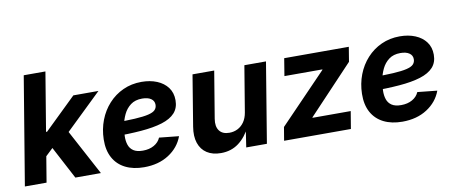

<svg xmlns="http://www.w3.org/2000/svg" viewBox="-66 -995 3004 1273"><g transform="rotate(-10 1436.5 -358.5)"><path d="M173.3 -157.2 202.6 -332H223.1L436.5 -539.1H605.5L325.2 -268.6H291ZM15.1 0 135.7 -727.5H281.7L161.1 0ZM355 0 230.5 -235.8 345.2 -339.4 526.9 0Z M816.9 11.7Q744.1 11.7 691.2 -14.9Q638.2 -41.5 610.4 -92.5Q582.5 -143.6 584 -216.3Q585.4 -285.2 608.6 -345.2Q631.8 -405.3 673.6 -451.2Q715.3 -497.1 772 -522.9Q828.6 -548.8 896 -548.8Q954.1 -548.8 999.8 -530Q1045.4 -511.2 1071.8 -475.8Q1098.1 -440.4 1098.1 -390.1Q1098.1 -338.4 1068.4 -305.4Q1038.6 -272.5 980.5 -254.4Q922.4 -236.3 837.6 -229.5Q752.9 -222.7 643.1 -222.7L658.2 -312.5Q751.5 -312.5 811 -315.9Q870.6 -319.3 903.6 -327.4Q936.5 -335.4 949.5 -349.4Q962.4 -363.3 962.4 -383.8Q962.4 -409.7 940.9 -424.3Q919.4 -439 881.3 -439Q834 -439 803.7 -416Q773.4 -393.1 756.6 -357.9Q739.7 -322.8 732.7 -283.9Q725.6 -245.1 725.1 -212.9Q724.1 -180.7 732.9 -154.5Q741.7 -128.4 764.4 -113.3Q787.1 -98.1 827.6 -98.1Q871.1 -98.1 902.6 -116Q934.1 -133.8 947.3 -164.6L1079.6 -150.9Q1052.7 -77.6 983.6 -33Q914.6 11.7 816.9 11.7Z M1335 7.8Q1278.8 7.8 1241 -16.6Q1203.1 -41 1187.5 -87.2Q1171.9 -133.3 1182.6 -197.3L1238.8 -539.1H1384.8L1332.5 -223.1Q1324.2 -172.4 1345.5 -143.8Q1366.7 -115.2 1412.6 -115.2Q1443.4 -115.2 1469 -128.2Q1494.6 -141.1 1512.5 -166.7Q1530.3 -192.4 1536.6 -229.5L1587.9 -539.1H1733.4L1644.5 0H1505.4L1525.9 -135.7H1538.1Q1504.9 -67.4 1454.3 -29.8Q1403.8 7.8 1335 7.8Z M1760.3 0 1775.4 -90.3 2091.8 -418.5 2092.3 -421.9H1836.9L1856 -539.1H2291L2274.9 -440.9L1972.7 -120.6L1972.2 -117.2H2229.5L2210 0Z M2555.7 11.7Q2482.9 11.7 2429.9 -14.9Q2377 -41.5 2349.1 -92.5Q2321.3 -143.6 2322.8 -216.3Q2324.2 -285.2 2347.4 -345.2Q2370.6 -405.3 2412.4 -451.2Q2454.1 -497.1 2510.7 -522.9Q2567.4 -548.8 2634.8 -548.8Q2692.9 -548.8 2738.5 -530Q2784.2 -511.2 2810.5 -475.8Q2836.9 -440.4 2836.9 -390.1Q2836.9 -338.4 2807.1 -305.4Q2777.3 -272.5 2719.2 -254.4Q2661.1 -236.3 2576.4 -229.5Q2491.7 -222.7 2381.8 -222.7L2397 -312.5Q2490.2 -312.5 2549.8 -315.9Q2609.4 -319.3 2642.3 -327.4Q2675.3 -335.4 2688.2 -349.4Q2701.2 -363.3 2701.2 -383.8Q2701.2 -409.7 2679.7 -424.3Q2658.2 -439 2620.1 -439Q2572.8 -439 2542.5 -416Q2512.2 -393.1 2495.4 -357.9Q2478.5 -322.8 2471.4 -283.9Q2464.4 -245.1 2463.9 -212.9Q2462.9 -180.7 2471.7 -154.5Q2480.5 -128.4 2503.2 -113.3Q2525.9 -98.1 2566.4 -98.1Q2609.9 -98.1 2641.4 -116Q2672.9 -133.8 2686 -164.6L2818.4 -150.9Q2791.5 -77.6 2722.4 -33Q2653.3 11.7 2555.7 11.7Z"/></g></svg>

Font: Inter 18pt
Style: Bold Italic
Weight: 700
Italic angle: -9.3988°
Designer: Rasmus Andersson
Foundry: rsms
Version: Version 4.001;git-66647c0bb